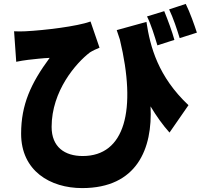

<svg xmlns="http://www.w3.org/2000/svg" viewBox="-20 -875 1040 982"><path d="M820 -818 732 -791C754 -746 770 -692 785 -643L872 -671C861 -712 838 -774 820 -818ZM930 -855 845 -827C866 -783 885 -726 899 -680L987 -708C974 -748 952 -811 930 -855ZM52 -715 63 -559C87 -564 102 -566 124 -569C150 -572 203 -578 234 -579C138 -449 88 -340 88 -191C88 -1 237 87 400 87C681 87 761 -115 750 -331C780 -281 812 -236 847 -197L944 -337C789 -483 748 -635 729 -763L577 -721L593 -673C680 -312 619 -77 403 -77C311 -77 244 -123 244 -226C244 -410 369 -553 440 -607C456 -617 474 -625 489 -631L443 -765C374 -740 208 -720 110 -715C91 -714 71 -714 52 -715Z"/></svg>

Font: Noto Sans KR Black
Style: Regular
Weight: 900
Designer: Ryoko NISHIZUKA 西塚涼子 (kana, bopomofo & ideographs); Paul D. Hunt (Latin, Greek & Cyrillic); Sandoll Communications 산돌커뮤니
Foundry: Adobe
Version: Version 2.004;hotconv 1.0.118;makeotfexe 2.5.65603